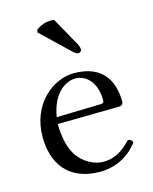

<svg xmlns="http://www.w3.org/2000/svg" viewBox="-104 -727 642 807"><g transform="rotate(-15 217.5 -324.0)"><path d="M210 -656C206 -657 200 -658 195 -658C161 -658 138 -641 130 -635L128 -624L242 -515C258 -500 265 -495 271 -495C279 -495 286 -501 286 -506C286 -513 285 -520 280 -530ZM114 -259C132 -367 195 -396 231 -396C277 -396 321 -357 321 -277C321 -268 317 -264.3 307 -264ZM378 -89C343 -53 310 -27 255 -27C221 -27 171 -47 141 -96C122 -127 111 -175 111 -230L379 -234C390 -234.2 397 -241 397 -251C397 -331 364 -419 231 -419C140.9 -419 35 -338 35 -193C35 -140 49 -87 80 -51C112 -13 162 10 231 10C303 10 360 -23 398 -73C395 -83 389 -88 378 -89Z"/></g></svg>

Font: Libertinus Serif Display
Style: Regular
Weight: 400
Designer: Philipp H. Poll
Foundry: Khaled Hosny
Version: Version 6.1